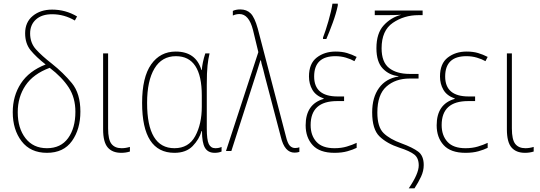

<svg xmlns="http://www.w3.org/2000/svg" viewBox="-20 -817 2924 1039"><path d="M116 -637Q116 -581 146 -544.5Q176 -508 227 -468Q137 -433 93 -365.5Q49 -298 49 -210Q49 -115 97 -52.5Q145 10 234 10Q324 10 369.5 -54Q415 -118 415 -213Q415 -311 369 -367Q323 -423 260 -473Q206 -515 174.5 -550Q143 -585 143 -636Q143 -683 174.5 -711.5Q206 -740 262 -740Q327 -740 385 -706L397 -728Q335 -765 262 -765Q199 -765 157.5 -731Q116 -697 116 -637ZM388 -212Q388 -124 348.5 -69.5Q309 -15 234 -15Q160 -15 118 -69Q76 -123 76 -210Q76 -292 118 -354.5Q160 -417 249 -450Q316 -399 352 -343.5Q388 -288 388 -212Z M538 -528V-117Q538 -48 563 -19Q588 10 636 10Q661 10 683 3V-22Q660 -15 638 -15Q602 -15 583.5 -38Q565 -61 565 -122V-528Z M1071 -108H1073Q1073 -45 1089 -17.5Q1105 10 1142 10Q1163 10 1179 3V-22Q1165 -15 1145 -15Q1121 -15 1110 -37.5Q1099 -60 1099 -123V-358Q1099 -425 1103 -462Q1107 -499 1114 -528H1091Q1075 -479 1072 -438H1070Q1040 -538 931 -538Q847 -538 798 -468.5Q749 -399 749 -260Q749 10 924 10Q987 10 1022.5 -26.5Q1058 -63 1071 -108ZM776 -260Q776 -380 816 -446.5Q856 -513 932 -513Q1072 -513 1072 -300V-240Q1072 -146 1036.5 -80.5Q1001 -15 924 -15Q776 -15 776 -260Z M1232 0 1370 -429Q1375 -444 1379.5 -459.5Q1384 -475 1389 -490H1392Q1395 -472 1399 -460Q1403 -448 1413 -406L1500 -75Q1520 9 1574 9Q1588 9 1600 5V-20Q1590 -16 1577 -16Q1560 -16 1548 -29Q1536 -42 1527 -80L1375 -662Q1358 -723 1336.5 -744.5Q1315 -766 1280 -766Q1257 -766 1240 -758V-733Q1258 -741 1276 -741Q1327 -741 1349 -655L1378 -535L1203 0Z M1746 -606Q1762 -643 1780.5 -693.5Q1799 -744 1808 -787V-797H1779Q1773 -757 1757 -702Q1741 -647 1728 -614V-606ZM1807 -295Q1680 -295 1680 -403Q1680 -513 1795 -513Q1825 -513 1852 -505Q1879 -497 1898 -486L1910 -509Q1885 -522 1858 -530Q1831 -538 1796 -538Q1736 -538 1694 -505.5Q1652 -473 1652 -403Q1652 -363 1670.5 -331Q1689 -299 1732 -284V-282Q1634 -254 1634 -139Q1634 -73 1672 -31.5Q1710 10 1790 10Q1830 10 1860 1.5Q1890 -7 1910 -17V-44Q1887 -33 1857 -24Q1827 -15 1790 -15Q1724 -15 1692.5 -49.5Q1661 -84 1661 -140Q1661 -270 1804 -270H1842V-295Z M2141 -18Q2197 0 2221.5 19Q2246 38 2246 78Q2246 123 2192 202H2223Q2244 170 2258.5 139Q2273 108 2273 76Q2273 26 2243 3.5Q2213 -19 2153 -41Q2089 -64 2055.5 -97Q2022 -130 2022 -208Q2022 -305 2071 -348.5Q2120 -392 2197 -392H2245V-417H2197Q2126 -417 2085.5 -449Q2045 -481 2045 -556Q2045 -652 2106 -693.5Q2167 -735 2244 -735H2267V-760H2008V-735H2064Q2115 -735 2151 -737Q2096 -723 2056.5 -680Q2017 -637 2017 -556Q2017 -482 2051.5 -446Q2086 -410 2136 -405V-403Q2068 -392 2031 -341Q1994 -290 1994 -209Q1994 -117 2034 -78.5Q2074 -40 2141 -18Z M2516 -295Q2389 -295 2389 -403Q2389 -513 2504 -513Q2534 -513 2561 -505Q2588 -497 2607 -486L2619 -509Q2594 -522 2567 -530Q2540 -538 2505 -538Q2445 -538 2403 -505.5Q2361 -473 2361 -403Q2361 -363 2379.5 -331Q2398 -299 2441 -284V-282Q2343 -254 2343 -139Q2343 -73 2381 -31.5Q2419 10 2499 10Q2539 10 2569 1.5Q2599 -7 2619 -17V-44Q2596 -33 2566 -24Q2536 -15 2499 -15Q2433 -15 2401.5 -49.5Q2370 -84 2370 -140Q2370 -270 2513 -270H2551V-295Z M2723 -528V-117Q2723 -48 2748 -19Q2773 10 2821 10Q2846 10 2868 3V-22Q2845 -15 2823 -15Q2787 -15 2768.5 -38Q2750 -61 2750 -122V-528Z"/></svg>

Font: Noto Sans Display SemiCondensed Thin
Style: Regular
Weight: 250
Width: 4
Designer: Monotype Design team
Foundry: Monotype Imaging Inc.
Version: 1.000